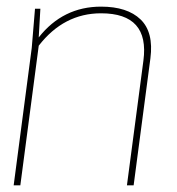

<svg xmlns="http://www.w3.org/2000/svg" viewBox="-20 -556 530 576"><path d="M380.9 0H360.8L410.2 -374Q429.2 -516.1 283.2 -516.1Q171.4 -516.1 96.2 -418.9L41 0H21L75.2 -412.1L85 -529.8H101.1L96.2 -443.8Q168.9 -536.1 283.2 -536.1Q361.8 -536.1 401.6 -497.8Q441.4 -459.5 431.2 -380.9Z"/></svg>

Font: Cooper Hewitt
Style: Thin Italic
Weight: 702
Designer: Village Type and Design LLC
Foundry: Cooper Hewitt Smithsonian Design Museum
Version: 1.000